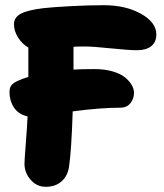

<svg xmlns="http://www.w3.org/2000/svg" viewBox="-20 -679 625 731"><path d="M153.8 32.2Q120.1 32.2 96.7 5.6Q73.2 -21 73.2 -56.2Q73.2 -68.4 78.1 -131.1Q83 -193.8 85 -235.8Q50.3 -243.7 33.2 -269.5Q16.1 -295.4 16.1 -328.1Q16.1 -344.7 23.4 -354.2Q30.8 -363.8 49.8 -372.1Q65.4 -379.4 87.9 -386.2V-498Q64.5 -511.2 48.8 -536.1Q33.2 -561 33.2 -586.9Q33.2 -612.3 58.8 -626.5Q84.5 -640.6 145 -647.9Q174.3 -651.4 244.4 -655.3Q314.5 -659.2 375 -659.2Q458.5 -659.2 516.8 -626.5Q575.2 -593.8 575.2 -547.9Q575.2 -519 555.9 -503.4Q536.6 -487.8 502 -487.8Q470.2 -487.8 402.1 -494.9Q334 -502 304.2 -502Q273.9 -502 259.8 -501V-414.1Q289.6 -416 339.8 -416Q378.9 -416 409.4 -407Q439.9 -397.9 456.8 -383.8Q473.6 -369.6 481.9 -354.7Q490.2 -339.8 490.2 -326.2Q490.2 -302.7 476.3 -285.9Q462.4 -269 439 -269Q361.8 -269 256.8 -254.9Q252 -107.4 243.2 -46.9Q238.8 -10.7 215.3 10.7Q191.9 32.2 153.8 32.2Z"/></svg>

Font: Shantell Sans Irregular Bouncy
Style: Regular
Weight: 800
Designer: Stephen Nixon, Anya Danilova, Shantell Martin
Foundry: Arrow Type
Version: Version 1.006;[9816181b4]